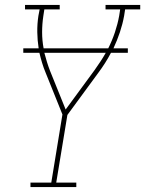

<svg xmlns="http://www.w3.org/2000/svg" viewBox="-20 -755 586 775"><path d="M103 0V-18H187L232 -293L164 -462Q156 -481 150 -501Q144 -521 139 -542H74V-560H136Q131 -592 130.5 -625Q130 -658 135 -691L140 -717H81V-735H221V-717H159L155 -691Q150 -658 150 -625Q150 -592 156 -560H417Q433 -592 444 -625Q455 -658 461 -691L465 -717H406V-735H546V-717H485L481 -691Q475 -658 464 -625Q453 -592 438 -560H496V-542H428Q417 -521 404 -500.5Q391 -480 376 -460L252 -291L207 -18H288V0ZM245 -313 361 -471Q373 -488 385 -506Q397 -524 407 -542H159Q164 -523 169.5 -505Q175 -487 182 -469Z"/></svg>

Font: Iosevka Curly Slab ThObl
Style: Regular
Weight: 100
Italic angle: -9°
Monospace: yes
Designer: Belleve Invis
Foundry: Belleve Invis
Version: Version 11.0.0; ttfautohint (v1.8.3)